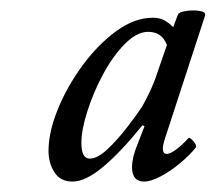

<svg xmlns="http://www.w3.org/2000/svg" viewBox="-20 -624 413 368"><path d="M119 -276Q96 -276 84.5 -293.5Q73 -311 73 -335Q73 -371 91 -415Q109 -459 138.5 -499Q168 -539 203 -564.5Q238 -590 273 -590Q286 -590 295 -585Q304 -580 312 -572L321 -596Q323 -601 337 -603Q351 -605 363 -603Q375 -601 373 -594L297 -361Q286 -329 300 -329Q306 -329 317 -337Q328 -345 341 -359Q343 -362 350.5 -353.5Q358 -345 355 -341Q344 -327 325.5 -311.5Q307 -296 288 -286Q269 -276 256 -276Q233 -276 233 -304Q233 -312 235.5 -323Q238 -334 243 -346L257 -382L253 -384Q212 -333 178 -304.5Q144 -276 119 -276ZM152 -320Q167 -320 186.5 -338.5Q206 -357 224 -380.5Q242 -404 252 -419Q259 -431 267.5 -449Q276 -467 281 -483L300 -538Q294 -552 285 -557.5Q276 -563 264 -563Q242 -563 219 -539.5Q196 -516 177.5 -481.5Q159 -447 147.5 -411Q136 -375 136 -350Q136 -320 152 -320Z"/></svg>

Font: Junicode SmExp
Style: Italic
Weight: 400
Width: 6
Italic angle: -11°
Designer: Peter S. Baker
Version: Version 2.205; ttfautohint (v1.8.4)